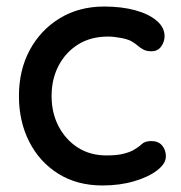

<svg xmlns="http://www.w3.org/2000/svg" viewBox="-20 -558 555 588"><path d="M299 -538Q353 -538 394.5 -526.5Q436 -515 460 -494.5Q484 -474 484 -447Q484 -430 473.5 -415.5Q463 -401 444 -401Q429 -401 419.5 -406Q410 -411 402 -418Q394 -425 382 -432Q371 -438 349.5 -442Q328 -446 311 -446Q258 -446 219.5 -422Q181 -398 159.5 -357Q138 -316 138 -264Q138 -212 159.5 -171Q181 -130 218.5 -106Q256 -82 306 -82Q336 -82 355.5 -86.5Q375 -91 388 -98Q404 -107 414 -116.5Q424 -126 443 -126Q465 -126 476.5 -112.5Q488 -99 488 -79Q488 -57 461.5 -36.5Q435 -16 391 -3Q347 10 294 10Q216 10 158.5 -26Q101 -62 69.5 -124Q38 -186 38 -264Q38 -343 71 -404.5Q104 -466 163 -502Q222 -538 299 -538Z"/></svg>

Font: Quicksand Light SemiBold
Style: Regular
Weight: 600
Version: Version 3.004